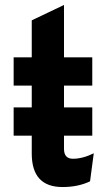

<svg xmlns="http://www.w3.org/2000/svg" viewBox="-20 -742 443 774"><path d="M232 12Q108 12 108 -123V-195H35V-309H108V-397H35V-511H108V-660L238 -722V-511H352V-397H238V-309H352V-195H238V-142Q238 -102 274 -102Q313 -102 358 -124L343 -11Q295 12 232 12Z"/></svg>

Font: OVRPSS Recut ExtraBold
Style: Regular
Weight: 800
Designer: Giant Group
Foundry: Giant Group
Version: Version 1.001;hotconv 1.0.109;makeotfexe 2.5.65596